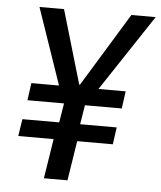

<svg xmlns="http://www.w3.org/2000/svg" viewBox="-51 -750 667 795"><g transform="rotate(5 282.0 -352.5)"><path d="M161 0 187 -165H40L51 -236H204L217 -316H65L75 -388H206L194 -376L81 -705H183L273 -399H276L463 -705H564L346 -376L337 -388H467L457 -316H304L291 -236H443L433 -165H285L259 0Z"/></g></svg>

Font: Nunito Sans 7pt Condensed SemiBold
Style: Italic
Weight: 600
Width: 3
Italic angle: -9°
Designer: Vernon Adams
Foundry: Vernon Adams
Version: Version 3.101;gftools[0.9.27]